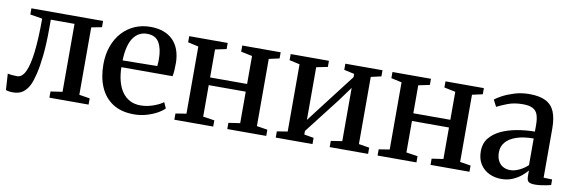

<svg xmlns="http://www.w3.org/2000/svg" viewBox="-45 -879 3627 1216"><g transform="rotate(10 1768.0 -271.0)"><path d="M58 7Q43.5 7 32 5Q20.5 3 13 0.5L6.5 -104Q17 -101.5 33.5 -100Q50 -98.5 67 -98.5Q99.5 -98.5 120 -142.2Q140.5 -186 150.5 -272Q160.5 -358 160.5 -485L82 -498V-537.5H543V-497.5L476 -484.5V-51L544.5 -40V0H292.5V-40L368 -51V-488H215.5V-437.5Q215.5 -331.5 207.5 -257.2Q199.5 -183 187.8 -135.5Q176 -88 164 -63Q149 -31.5 124.2 -12.2Q99.5 7 58 7Z M837.5 11Q755.5 11 701.2 -24Q647 -59 619.8 -121.5Q592.5 -184 592.5 -267Q592.5 -333 612 -386Q631.5 -439 665.8 -476.2Q700 -513.5 746 -533.2Q792 -553 845.5 -553Q938 -553 989.5 -502.8Q1041 -452.5 1043.5 -358.5Q1043.5 -328 1042 -306.5Q1040.5 -285 1037 -269.5H708Q708.5 -222.5 718.8 -182.5Q729 -142.5 748.8 -113.5Q768.5 -84.5 798.5 -68.2Q828.5 -52 868.5 -52Q909 -52 950 -66.5Q991 -81 1013.5 -98.5L1030.5 -61Q1013.5 -43 983 -26.5Q952.5 -10 914.8 0.5Q877 11 837.5 11ZM708 -313 930.5 -316Q932 -326.5 932.5 -338.8Q933 -351 933 -361.5Q933 -427 910 -466.5Q887 -506 832.5 -506Q805.5 -506 783.2 -494.5Q761 -483 744.5 -459.5Q728 -436 718.8 -399.5Q709.5 -363 708 -313Z M1096 0V-40L1165 -51V-483L1097 -498V-537.5H1344.5V-498L1272.5 -483V-303H1510.5V-483L1438 -498V-537.5H1685V-498L1618 -483V-51L1687 -40V0H1436.5V-40L1510.5 -51V-253.5H1272.5V-51L1346 -40V0Z M1748 0V-40L1816 -51V-483.5L1749.5 -498V-537.5H1995.5V-498L1923 -483.5V-144.5L1986 -227L2167 -462.5V-483.5L2101 -498V-537.5H2340V-498L2274 -483V-51L2342 -40V0H2095V-40L2167 -51V-393.5L2100.5 -302.5L1923 -73.5V-50.5L1984.5 -40V0Z M2403 0V-40L2472 -51V-483L2404 -498V-537.5H2651.5V-498L2579.5 -483V-303H2817.5V-483L2745 -498V-537.5H2992V-498L2925 -483V-51L2994 -40V0H2743.5V-40L2817.5 -51V-253.5H2579.5V-51L2653 -40V0Z M3199.5 10Q3157.5 10 3121.8 -6.8Q3086 -23.5 3064 -57.2Q3042 -91 3042 -142Q3042 -191 3069.2 -225.2Q3096.5 -259.5 3142 -280.8Q3187.5 -302 3243.8 -312Q3300 -322 3358 -322.5V-363.5Q3358 -404.5 3349.2 -430Q3340.5 -455.5 3317.8 -467.8Q3295 -480 3253.5 -480Q3198.5 -480 3156.2 -463.8Q3114 -447.5 3088.5 -434L3066.5 -477Q3079.5 -488.5 3111.5 -505.8Q3143.5 -523 3188 -536.8Q3232.5 -550.5 3283.5 -550.5Q3349 -550.5 3388.5 -530.5Q3428 -510.5 3445.5 -468.5Q3463 -426.5 3463 -360.5V-44.5L3518 -43V-7Q3507 -4 3489.8 -0.5Q3472.5 3 3453 5.5Q3433.5 8 3415.5 8Q3388.5 8 3376 -0.2Q3363.5 -8.5 3363.5 -36.5V-73.5Q3352.5 -59 3329.5 -39.2Q3306.5 -19.5 3273.5 -4.8Q3240.5 10 3199.5 10ZM3245 -55Q3273 -55 3303.8 -69.8Q3334.5 -84.5 3358 -107V-278Q3292.5 -278 3247.2 -262.2Q3202 -246.5 3179 -219Q3156 -191.5 3156 -155Q3156 -121.5 3167.8 -99.2Q3179.5 -77 3199.8 -66Q3220 -55 3245 -55Z"/></g></svg>

Font: Merriweather 60pt Medium
Style: Regular
Weight: 500
Version: Version 2.100